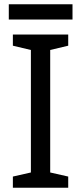

<svg xmlns="http://www.w3.org/2000/svg" viewBox="-20 -941 379 895"><path d="M318 -921H21V-850H318ZM298 -66V-118L214 -137V-708L298 -728V-780H40V-728L124 -708V-137L40 -118V-66Z"/></svg>

Font: Noto Sans Malayalam UI
Style: Regular
Weight: 400
Designer: Jelle Bosma - Monotype Design Team
Foundry: Monotype Imaging Inc.
Version: Version 2.104